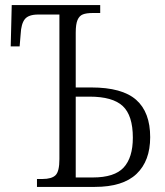

<svg xmlns="http://www.w3.org/2000/svg" viewBox="-20 -733 648 753"><path d="M125 -31H146Q183 -31 198 -46Q213 -61 213 -109V-676H130Q92 -676 77.5 -658Q63 -640 61 -599L57 -551H22L26 -713H373V-682H344Q319 -682 305 -676.5Q291 -671 284 -654.5Q277 -638 277 -605V-390H338Q459 -390 514 -341.5Q569 -293 569 -195Q569 -102 515.5 -51Q462 0 352 0H125ZM344 -37Q429 -37 465 -76Q501 -115 501 -193Q501 -280 461.5 -317Q422 -354 331 -354H277V-37Z"/></svg>

Font: Noto Serif NarrowLight
Style: Regular
Weight: 300
Width: 4
Designer: Monotype Design Team
Foundry: Monotype Imaging Inc.
Version: Version 1.001